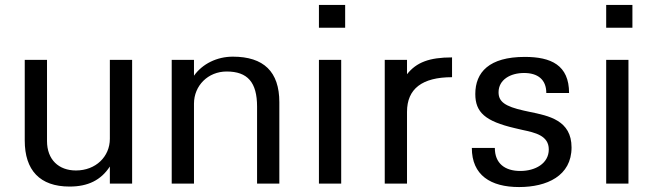

<svg xmlns="http://www.w3.org/2000/svg" viewBox="-20 -742 2656 776"><path d="M514 -500H424V-181C424 -109 367 -53 287 -53C217 -53 170 -97 170 -172V-500H80V-174C80 -54 141 12 261 12C336 12 388 -14 424 -69V0H514Z M764 -323C764 -396 821 -453 896 -453C981 -453 1019 -409 1019 -311V0H1109V-329C1109 -452 1046 -513 921 -513C857 -513 798 -484 764 -436V-500H674V0H764Z M1359 0V-500H1269V0ZM1269 -630H1375V-722H1269Z M1625 -290C1625 -383 1686 -430 1807 -430V-510C1715 -510 1663 -490 1625 -442V-500H1535V0H1625Z M1887 -144C1887 -34 1963 14 2078 14C2190 14 2290 -31 2290 -146C2290 -256 2198 -274 2120 -290L2097 -295C2021 -312 1995 -331 1995 -369C1995 -420 2043 -447 2098 -447C2153 -447 2188 -421 2188 -366H2280C2280 -479 2207 -512 2101 -512C1957 -512 1901 -450 1901 -362C1901 -288 1941 -252 2061 -224L2091 -217C2143 -206 2198 -194 2198 -138C2198 -81 2143 -51 2083 -51C2020 -51 1980 -82 1980 -144Z M2520 0V-500H2430V0ZM2430 -630H2536V-722H2430Z"/></svg>

Font: Perun
Style: Regular
Weight: 400
Foundry: Copyright (c) Stefan Peev, Context Ltd, 2016
Version: Version 1.089